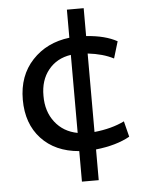

<svg xmlns="http://www.w3.org/2000/svg" viewBox="-54 -761 628 851"><g transform="rotate(-5 260.0 -335.5)"><path d="M139.2 -346.7Q138.7 -277.3 175.8 -229.5Q212.9 -181.6 275.9 -169.9V-517.1Q212.9 -507.8 175.8 -461.9Q138.7 -416 139.2 -346.7ZM275.9 46.9V-88.9Q169.4 -97.7 107.9 -164.1Q46.4 -230.5 46.4 -337.4Q46.4 -444.3 110.4 -512.7Q174.3 -581.1 275.9 -593.3V-718.3H350.6V-594.2Q435.1 -588.4 487.8 -559.1L465.3 -484.4Q418.5 -508.8 350.6 -516.6V-167.5Q427.7 -175.3 484.4 -203.1L502 -133.3Q441.9 -99.6 350.6 -89.8V46.9Z"/></g></svg>

Font: Spinnaker
Style: Regular
Weight: 400
Designer: Elena Albertoni
Foundry: Elena Albertoni
Version: Version 1.001